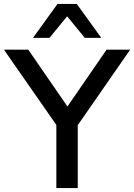

<svg xmlns="http://www.w3.org/2000/svg" viewBox="-29 -958 683 978"><path d="M258 0V-366L280 -290L-9 -705H115L319 -409H310L514 -705H634L346 -290L367 -366V0ZM139 -765 264 -938H362L487 -765H403L313 -875L223 -765Z"/></svg>

Font: Nunito Sans 9pt SemiBold
Style: Regular
Weight: 600
Version: Version 3.101;gftools[0.9.27]